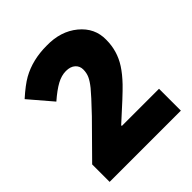

<svg xmlns="http://www.w3.org/2000/svg" viewBox="-187 -797 920 920"><g transform="rotate(-45 273.0 -337.5)"><path d="M510.6 -148.1V0H27.8V-118.3L190.1 -282.6Q260.9 -356.9 281.6 -382.7Q302.3 -408.5 310.9 -427.7Q319.5 -446.9 319.5 -470.2Q319.5 -493.4 302.6 -508.6Q285.6 -523.8 255.3 -523.8Q225 -523.8 193.4 -506.6Q161.8 -489.4 119.3 -452.5L20.2 -568.3Q70.8 -613.8 106.7 -634Q180 -674.9 275.5 -674.9Q372.1 -676.9 435.8 -624.4Q499.5 -571.8 498 -492.9Q498 -417.6 457.5 -354.9Q436.3 -322 401.9 -286.1Q367.5 -250.3 258.8 -152.7V-148.1Z"/></g></svg>

Font: Khula ExtraBold
Style: Regular
Weight: 800
Designer: Erin McLaughlin, Steve Matteson
Version: Version 1.002;PS 1.0;hotconv 1.0.72;makeotf.lib2.5.5900; ttf